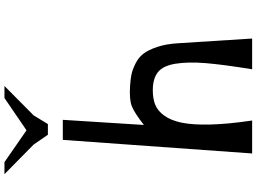

<svg xmlns="http://www.w3.org/2000/svg" viewBox="-165 -987 1152 862"><g transform="rotate(-90 411.0 -556.0)"><path d="M237 -917 193 -981 60 -1112H114L257 -1013L402 -1112H456L324 -981L285 -917ZM648 -330 669 0H531Q552 -129 558.5 -208Q565 -287 556 -343.5Q547 -400 518 -423Q489 -446 437 -446Q399 -446 371.5 -435Q344 -424 322.5 -394Q301 -364 291 -315Q281 -266 283 -186.5Q285 -107 301 0H153L214 -850H304L281 -486Q336 -529 366 -540.5Q396 -552 457 -548Q488 -546 509 -541.5Q530 -537 557 -523.5Q584 -510 601 -488Q618 -466 631.5 -425.5Q645 -385 648 -330Z"/></g></svg>

Font: OpenDyslexic
Style: Regular
Weight: 400
Designer: Abbie Gonzalez
Version: Version 0.920;hotconv 1.0.109;makeotfexe 2.5.65596